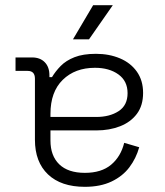

<svg xmlns="http://www.w3.org/2000/svg" viewBox="-20 -708 638 742"><path d="M533 -349Q533 -300 509 -268Q485 -236 444 -220Q403 -204 353 -204H175V-165Q175 -106 209 -73Q243 -40 308 -40Q372 -40 409.5 -71.5Q447 -103 460 -156L518 -139Q506 -96 480 -61.5Q454 -27 411 -6.5Q368 14 308 14Q216 14 165.5 -34Q115 -82 115 -168V-404Q115 -434 87 -434H40V-486H104Q135 -486 153 -467.5Q171 -449 171 -417V-410H181Q194 -432 214.5 -453Q235 -474 268 -487Q301 -500 351 -500Q402 -500 443.5 -482.5Q485 -465 509 -431Q533 -397 533 -349ZM175 -268V-256H352Q404 -256 438.5 -278.5Q473 -301 473 -348Q473 -395 437.5 -420.5Q402 -446 347 -446Q270 -446 222.5 -399.5Q175 -353 175 -268ZM262 -556 340 -688H416L324 -556Z"/></svg>

Font: Space 7353
Style: Regular
Weight: 400
Designer: Christine Claussen + Ruben Lyon  (Space 7353)
Version: Version 1.000;FEAKit 1.0